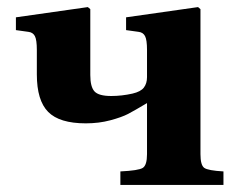

<svg xmlns="http://www.w3.org/2000/svg" viewBox="-20 -522 680 542"><path d="M545.9 -381.8V-86.9Q545.9 -55.7 556.6 -48.1Q567.4 -40.5 610.8 -38.1V0H319.8V-38.1Q371.1 -40.5 383.1 -48.1Q395 -55.7 395 -86.9V-231Q359.9 -210 341.6 -200.4Q323.2 -190.9 291.3 -182.4Q259.3 -173.8 222.2 -173.8Q147.9 -173.8 116 -206.1Q84 -238.3 84 -312V-380.9Q84 -409.7 78.4 -420.2Q72.8 -430.7 60.1 -432.1L24.9 -437V-473.1L228 -502L234.9 -496.1V-381.8V-310.1Q234.9 -276.9 246.8 -263.9Q258.8 -251 293.9 -251Q323.7 -251 354 -257.8Q377.4 -263.2 386.2 -274.9Q395 -286.6 395 -304.2V-380.9Q395 -409.7 389.4 -420.2Q383.8 -430.7 371.1 -432.1L335.9 -437V-473.1L539.1 -502L545.9 -496.1Z"/></svg>

Font: Linguistics Pro
Style: Bold
Weight: 700
Designer: Stefan Peev, Context Ltd
Foundry: Stefan Peev, Context Ltd
Version: Version 001.000